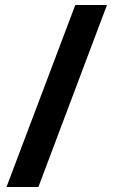

<svg xmlns="http://www.w3.org/2000/svg" viewBox="-20 -742 454 770"><path d="M409 -722H282L6 8H134Z"/></svg>

Font: Noto Sans Arabic UI XCn XBd
Style: Regular
Weight: 800
Width: 2
Designer: Monotype Design Team, Nadine Chahine and Nizar Qandah
Foundry: Monotype Imaging Inc.
Version: Version 2.010